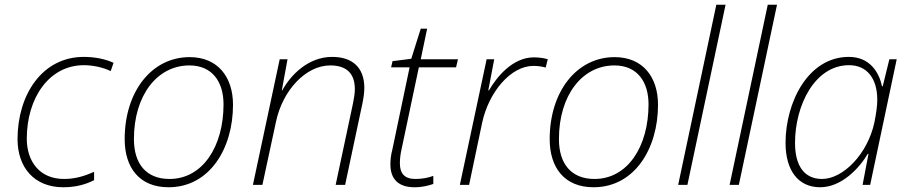

<svg xmlns="http://www.w3.org/2000/svg" viewBox="-20 -780 3835 810"><path d="M247 10C302 10 344 -3 377 -20V-55C336 -37 297 -25 250 -25C147 -25 93 -99 93 -195C93 -365 186 -505 334 -505C371 -505 415 -496 447 -480L459 -515C425 -531 379 -540 334 -540C156 -540 54 -378 54 -193C54 -74 124 10 247 10Z M691 10C864 10 963 -153 963 -338C963 -455 899 -539 780 -539C620 -539 506 -394 506 -193C506 -73 568 10 691 10ZM695 -25C596 -25 545 -90 545 -193C545 -379 644 -504 779 -504C877 -504 923 -433 923 -340C923 -162 835 -25 695 -25Z M1047 0H1087L1144 -265C1172 -400 1271 -504 1373 -504C1439 -504 1477 -473 1477 -404C1477 -387 1474 -367 1469 -343L1396 0H1436L1508 -339C1513 -362 1517 -388 1517 -409C1517 -494 1468 -540 1381 -540C1278 -540 1204 -460 1171 -399H1169L1193 -530H1160Z M1729 10C1762 10 1788 3 1808 -4V-38C1786 -30 1763 -25 1732 -25C1686 -25 1667 -49 1667 -91C1667 -108 1669 -129 1674 -150L1747 -496H1904L1912 -530H1755L1782 -659H1755L1715 -532L1636 -522L1630 -496H1708L1635 -148C1629 -126 1627 -105 1627 -87C1627 -23 1662 10 1729 10Z M1920 0H1959L2014 -262C2042 -392 2135 -502 2230 -502C2251 -502 2268 -499 2282 -495L2291 -530C2275 -535 2254 -538 2232 -538C2143 -538 2076 -456 2043 -399H2040L2065 -530H2033Z M2484 10C2657 10 2756 -153 2756 -338C2756 -455 2692 -539 2573 -539C2413 -539 2299 -394 2299 -193C2299 -73 2361 10 2484 10ZM2488 -25C2389 -25 2338 -90 2338 -193C2338 -379 2437 -504 2572 -504C2670 -504 2716 -433 2716 -340C2716 -162 2628 -25 2488 -25Z M2841 0H2880L3041 -760H3002Z M3058 0H3097L3258 -760H3219Z M3440 10C3530 10 3605 -70 3641 -131H3644L3619 0H3651L3763 -530H3732L3704 -416H3701C3689 -473 3651 -540 3561 -540C3389 -540 3294 -348 3294 -177C3294 -63 3346 10 3440 10ZM3448 -25C3372 -25 3334 -82 3334 -177C3334 -335 3417 -505 3562 -505C3636 -505 3681 -451 3681 -359C3681 -334 3677 -305 3669 -264C3640 -129 3536 -25 3448 -25Z"/></svg>

Font: Noto Sans ExtraLight
Style: Italic
Weight: 200
Italic angle: -12°
Designer: Monotype Design Team
Foundry: Monotype Imaging Inc.
Version: Version 2.013